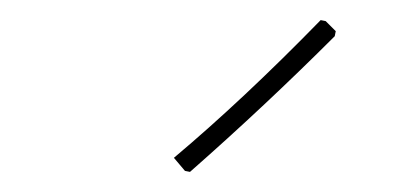

<svg xmlns="http://www.w3.org/2000/svg" viewBox="-20 -689 415 191"><path d="M299 -669 304 -668 314 -658 313 -653Q244 -584 169 -518L164 -519L153 -532Q222 -590 299 -669Z"/></svg>

Font: Alegreya Sans Thin
Style: Italic
Weight: 100
Italic angle: -7°
Designer: Juan Pablo del Peral
Foundry: Huerta Tipografica
Version: Version 2.007